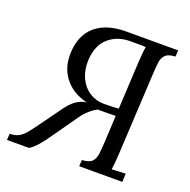

<svg xmlns="http://www.w3.org/2000/svg" viewBox="-125 -821 931 942"><g transform="rotate(20 340.5 -350.0)"><path d="M386 0 388 -33Q426 -35 440.5 -50.5Q455 -66 458 -93.5Q461 -121 463 -156L470 -293L375 -292V-300Q313 -300 262 -325Q211 -350 182 -398Q153 -446 157 -515Q160 -572 185.5 -613.5Q211 -655 259.5 -677.5Q308 -700 380 -700H648L646 -667Q610 -666 594.5 -650.5Q579 -635 576 -608Q573 -581 571 -544L548 -112Q547 -92 545 -73.5Q543 -55 541 -40Q559 -41 577 -42Q595 -43 613 -44L611 0ZM394 -329Q424 -329 445.5 -330Q467 -331 472 -332L485 -582Q487 -609 488.5 -628Q490 -647 493 -660Q490 -662 472.5 -662Q455 -662 436.5 -662Q418 -662 411 -662Q345 -662 300 -623Q255 -584 250 -506Q248 -453 266.5 -413Q285 -373 319 -351Q353 -329 394 -329ZM9 0 11 -33Q39 -33 58 -43.5Q77 -54 94.5 -75.5Q112 -97 134 -128L218 -244Q232 -263 248.5 -277Q265 -291 284 -299Q303 -307 321 -307H376L375 -292Q360 -284 346.5 -273Q333 -262 321.5 -250Q310 -238 302 -226L221 -111Q206 -89 189 -66Q172 -43 155 -25.5Q138 -8 123 0Z"/></g></svg>

Font: Lora
Style: Italic
Weight: 400
Italic angle: -3°
Designer: Olga Karpushina, Alexei Vanyashin (Cyrillic)
Foundry: Cyreal
Version: Version 3.008